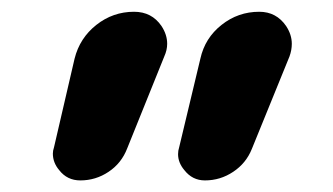

<svg xmlns="http://www.w3.org/2000/svg" viewBox="-20 -566 569 328"><path d="M107.4 -465.8Q116.2 -501 144.5 -523.4Q172.9 -545.9 209 -545.9Q239.3 -545.9 255.9 -521.5Q265.6 -506.8 265.6 -491.2Q265.6 -480.5 260.7 -469.7L197.3 -312.5Q187.5 -287.1 165.5 -272.5Q143.6 -257.8 117.2 -257.8Q94.7 -257.8 81.1 -275.4Q70.3 -288.1 70.3 -303.7Q70.3 -308.6 72.3 -314.5ZM322.3 -465.8Q330.1 -501 358.4 -523.4Q386.7 -545.9 422.9 -545.9Q452.1 -545.9 468.8 -521.5Q478.5 -506.8 478.5 -491.2Q478.5 -480.5 474.6 -469.7L410.2 -311.5Q400.4 -287.1 378.4 -272.5Q356.4 -257.8 330.1 -257.8Q308.6 -257.8 294.9 -275.4Q284.2 -288.1 284.2 -302.7Q284.2 -308.6 286.1 -314.5Z"/></svg>

Font: Gen Jyuu GothicX Bold
Style: Bold
Weight: 700
Designer: Ryoko NISHIZUKA (kana &amp; ideographs); Paul D. Hunt (Latin, Greek &amp; Cyrillic); Wenlong ZHANG (bopomofo); Sandoll C
Version: Version 1.058.20140828